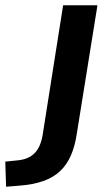

<svg xmlns="http://www.w3.org/2000/svg" viewBox="-129 -514 416 727"><path d="M-106 193 -109 98 -61 93Q-21 89 1.5 66.5Q24 44 32 0L110 -494H240L162 -9Q155 39 139.5 74.5Q124 110 98.5 134Q73 158 35 171.5Q-3 185 -56 189Z"/></svg>

Font: Nunito Sans 10pt
Style: Bold Italic
Weight: 700
Italic angle: -9°
Designer: Vernon Adams
Foundry: Vernon Adams
Version: Version 3.101;gftools[0.9.27]